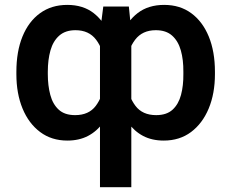

<svg xmlns="http://www.w3.org/2000/svg" viewBox="-20 -573 958 796"><path d="M394.5 203.1V-439.5L408.2 -545.9H514.2L524.4 -444.3V203.1ZM47.9 -265.6V-275.4Q47.9 -359.4 73.2 -421.6Q98.6 -483.9 146 -518.3Q193.4 -552.7 258.8 -552.7Q324.7 -552.7 368.4 -518.6Q412.1 -484.4 437 -423.1Q461.9 -361.8 470.2 -279.3V-259.3Q463.9 -199.2 448.5 -149.9Q433.1 -100.6 407.5 -64.7Q381.8 -28.8 345 -9.5Q308.1 9.8 259.3 9.8Q193.8 9.8 146.5 -25.6Q99.1 -61 73.5 -123Q47.9 -185.1 47.9 -265.6ZM178.2 -275.4V-265.6Q178.2 -218.3 188.5 -179.7Q198.7 -141.1 223.4 -118.4Q248 -95.7 291.5 -95.7Q348.1 -95.7 377 -134Q405.8 -172.4 415 -232.9V-306.6Q408.2 -369.1 378.4 -408.4Q348.6 -447.8 293 -447.8Q251 -447.8 225.6 -425.3Q200.2 -402.8 189.2 -364Q178.2 -325.2 178.2 -275.4ZM871.1 -275.4V-265.6Q871.1 -185.1 845.2 -123Q819.3 -61 772 -25.6Q724.6 9.8 658.7 9.8Q609.9 9.8 573.2 -9.5Q536.6 -28.8 511.2 -64.7Q485.8 -100.6 470.2 -149.9Q454.6 -199.2 447.8 -259.3V-279.3Q457 -361.8 481.7 -423.1Q506.3 -484.4 550.5 -518.6Q594.7 -552.7 660.6 -552.7Q726.1 -552.7 772.9 -518.3Q819.8 -483.9 845.5 -421.6Q871.1 -359.4 871.1 -275.4ZM740.2 -265.6V-275.4Q740.7 -325.2 729.7 -364Q718.8 -402.8 693.6 -425.3Q668.5 -447.8 626 -447.8Q570.3 -447.8 540.3 -408.4Q510.3 -369.1 503.4 -306.6V-232.9Q512.7 -172.4 541.7 -134Q570.8 -95.7 627.4 -95.7Q670.9 -95.7 695.6 -118.4Q720.2 -141.1 730.5 -179.7Q740.7 -218.3 740.2 -265.6Z"/></svg>

Font: Inter 24pt SemiBold
Style: Regular
Weight: 600
Designer: Rasmus Andersson
Foundry: rsms
Version: Version 4.001;git-66647c0bb